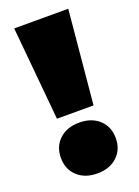

<svg xmlns="http://www.w3.org/2000/svg" viewBox="-145 -813 643 888"><g transform="rotate(-20 176.0 -369.0)"><path d="M43 -750H309L266 -290H86ZM176 12Q115 12 78 -22.5Q41 -57 41 -113Q41 -169 78 -203.5Q115 -238 176 -238Q237 -238 274 -203.5Q311 -169 311 -113Q311 -57 274 -22.5Q237 12 176 12Z"/></g></svg>

Font: Unbounded Black
Style: Regular
Weight: 900
Designer: Luke Prowse, Jean-Baptiste Morizot, Fátima Lázaro, Florian Runge
Foundry: NaN
Version: Version 1.701;gftools[0.9.28.dev5+ged2979d]